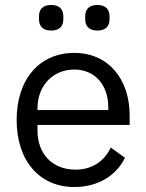

<svg xmlns="http://www.w3.org/2000/svg" viewBox="-20 -741 589 773"><path d="M186 -618C220 -618 235 -636 235 -664V-675C235 -703 220 -721 186 -721C152 -721 137 -703 137 -675V-664C137 -636 152 -618 186 -618ZM372 -618C406 -618 421 -636 421 -664V-675C421 -703 406 -721 372 -721C338 -721 323 -703 323 -675V-664C323 -636 338 -618 372 -618ZM279 12C376 12 450 -36 483 -106L426 -147C399 -90 349 -58 284 -58C188 -58 131 -125 131 -214V-238H502V-276C502 -422 417 -528 279 -528C139 -528 47 -422 47 -258C47 -94 139 12 279 12ZM279 -461C361 -461 416 -400 416 -309V-298H131V-305C131 -395 192 -461 279 -461Z"/></svg>

Font: IBM Plex Thai Looped
Style: Regular
Weight: 400
Designer: Mike Abbink, Paul van der Laan, Pieter van Rosmalen, Ben Mitchell, Mark Frömberg
Foundry: Bold Monday
Version: Version 1.0